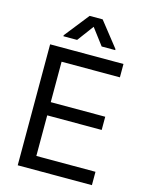

<svg xmlns="http://www.w3.org/2000/svg" viewBox="-134 -1002 835 1084"><g transform="rotate(15 283.5 -460.0)"><path d="M78.1 -707H506.8V-628.9H166V-392.6H484.4V-315.4H166V-78.1H511.7V0H78.1ZM290 -866.2 218.8 -770.5H138.7V-776.4L252 -919.9H328.1L441.4 -776.4V-770.5H362.3Z"/></g></svg>

Font: WEMIX Pretendard Variable
Style: Regular
Weight: 400
Designer: Base glyphs from Inter by Rasmus Andersson; Hangeul glyphs from Noto Sans CJK(Source Han Sans) by Jang Soo-young and Kan
Foundry: Kil Hyung-jin
Version: Version 1.000;Glyphs 3.2 (3208)